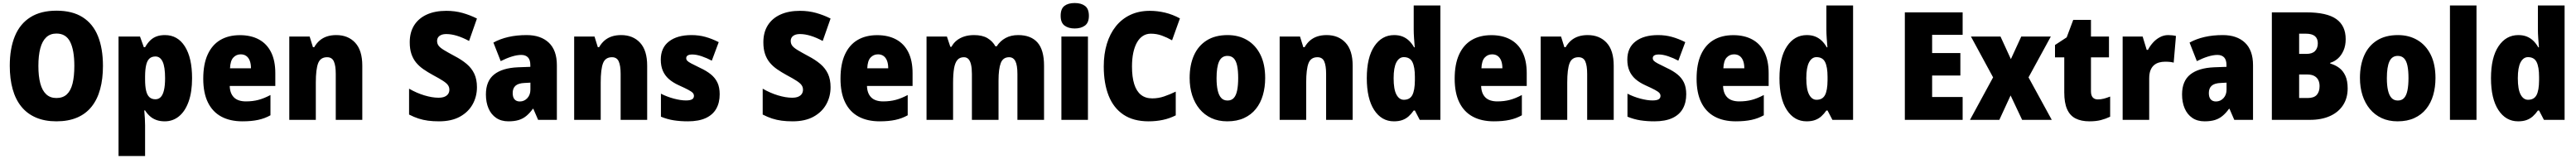

<svg xmlns="http://www.w3.org/2000/svg" viewBox="-20 -796 17107 1056"><path d="M663.6 -357.9Q663.6 -272 645 -203.9Q626.5 -135.7 588.4 -87.9Q550.3 -40 491.9 -15.1Q433.6 9.8 354.5 9.8Q276.9 9.8 218.5 -15.4Q160.2 -40.5 121.6 -88.1Q83 -135.7 64 -204.1Q44.9 -272.5 44.9 -358.9Q44.9 -474.1 78.9 -556.2Q112.8 -638.2 181.9 -681.6Q251 -725.1 355 -725.1Q460.4 -725.1 528.8 -681.6Q597.2 -638.2 630.4 -556.2Q663.6 -474.1 663.6 -357.9ZM234.9 -357.9Q234.9 -289.6 247.6 -241.9Q260.3 -194.3 286.9 -169.7Q313.5 -145 354.5 -145Q397.5 -145 423.6 -169.2Q449.7 -193.4 461.7 -241Q473.6 -288.6 473.6 -357.9Q473.6 -462.9 445.8 -518.1Q418 -573.2 355 -573.2Q313.5 -573.2 286.9 -548.1Q260.3 -522.9 247.6 -475.1Q234.9 -427.2 234.9 -357.9Z M1075.2 -563Q1159.7 -563 1207.5 -487.8Q1255.4 -412.6 1255.4 -276.4Q1255.4 -185.1 1232.4 -121.1Q1209.5 -57.1 1168.7 -23.7Q1127.9 9.8 1074.2 9.8Q1042 9.8 1017.6 0.7Q993.2 -8.3 975.1 -24.7Q957 -41 943.4 -62.5H938Q940.4 -34.7 941.9 -10.3Q943.4 14.2 943.4 36.6V240.2H767.1V-553.2H909.7L935.1 -482.4H943.4Q959.5 -510.3 978 -528.1Q996.6 -545.9 1020.3 -554.4Q1043.9 -563 1075.2 -563ZM1012.2 -420.9Q987.3 -420.9 972.4 -407.2Q957.5 -393.6 950.7 -364.7Q943.8 -335.9 943.4 -291V-267.6Q943.4 -223.6 950 -194.6Q956.5 -165.5 971.7 -151.1Q986.8 -136.7 1012.2 -136.7Q1033.2 -136.7 1047.4 -151.4Q1061.5 -166 1068.8 -197Q1076.2 -228 1076.2 -276.4Q1076.2 -352.1 1059.8 -386.5Q1043.5 -420.9 1012.2 -420.9Z M1573.2 -562.5Q1646.5 -562.5 1699.2 -533.9Q1752 -505.4 1780 -449.2Q1808.1 -393.1 1808.1 -310.1V-225.1H1505.4Q1506.8 -175.8 1533.4 -149.2Q1560.1 -122.6 1613.3 -122.6Q1658.2 -122.6 1696 -132.6Q1733.9 -142.6 1775.9 -165V-30.3Q1738.3 -9.3 1694.1 0.2Q1649.9 9.8 1589.8 9.8Q1507.8 9.8 1449.7 -21.5Q1391.6 -52.7 1360.6 -115.7Q1329.6 -178.7 1329.6 -273.4Q1329.6 -369.6 1358.9 -433.8Q1388.2 -498 1442.6 -530.3Q1497.1 -562.5 1573.2 -562.5ZM1578.6 -435.1Q1548.8 -435.1 1529.1 -413.6Q1509.3 -392.1 1507.3 -342.3H1646.5Q1646.5 -372.1 1638.4 -392.8Q1630.4 -413.6 1615.2 -424.3Q1600.1 -435.1 1578.6 -435.1Z M2212.9 -563Q2291.5 -563 2338.6 -512.2Q2385.7 -461.4 2385.7 -359.9V0H2209.5V-305.2Q2209.5 -359.9 2197 -387.9Q2184.6 -416 2151.9 -416Q2107.9 -416 2092.5 -376Q2077.1 -335.9 2077.1 -247.6V0H1900.9V-553.2H2036.1L2058.1 -482.4H2066.4Q2081.5 -508.8 2102.5 -526.9Q2123.5 -544.9 2151.1 -554Q2178.7 -563 2212.9 -563Z M3147 -216.8Q3147 -154.8 3118.4 -103.3Q3089.8 -51.8 3033.9 -21Q2978 9.8 2895 9.8Q2855 9.8 2822 5.4Q2789.1 1 2758.8 -8.8Q2728.5 -18.6 2696.3 -35.2V-207Q2746.1 -178.2 2797.9 -162.6Q2849.6 -147 2891.6 -147Q2916.5 -147 2932.4 -153.8Q2948.2 -160.6 2956.1 -172.6Q2963.9 -184.6 2963.9 -200.2Q2963.9 -217.3 2954.6 -230.5Q2945.3 -243.7 2921.9 -259Q2898.4 -274.4 2856 -296.9Q2820.3 -316.4 2791.7 -336.2Q2763.2 -356 2742.9 -380.6Q2722.7 -405.3 2711.7 -438Q2700.7 -470.7 2700.7 -515.1Q2700.7 -581.5 2730.2 -628.2Q2759.8 -674.8 2814.2 -699.5Q2868.7 -724.1 2943.8 -724.1Q3001 -724.1 3051.3 -710Q3101.6 -695.8 3147 -672.9L3094.7 -523.9Q3053.2 -546.4 3015.1 -558.1Q2977.1 -569.8 2944.3 -569.8Q2922.9 -569.8 2909.2 -563.7Q2895.5 -557.6 2888.9 -547.4Q2882.3 -537.1 2882.3 -523.9Q2882.3 -506.3 2892.1 -492.9Q2901.9 -479.5 2927 -464.1Q2952.1 -448.7 2998.5 -423.8Q3046.4 -398.9 3079.3 -370.8Q3112.3 -342.8 3129.6 -305.7Q3147 -268.6 3147 -216.8Z M3477.1 -563Q3570.8 -563 3624.3 -512.5Q3677.7 -461.9 3677.7 -362.8V0H3553.2L3521.5 -73.2H3518.1Q3497.6 -44.9 3475.3 -26.4Q3453.1 -7.8 3424.6 1Q3396 9.8 3356 9.8Q3308.1 9.8 3274.7 -12.9Q3241.2 -35.6 3223.9 -75.9Q3206.5 -116.2 3206.5 -168.9Q3206.5 -257.8 3261 -301.3Q3315.4 -344.7 3419.4 -349.1L3501.5 -352.1V-363.3Q3501.5 -398.4 3485.8 -414.8Q3470.2 -431.2 3441.4 -431.2Q3413.1 -431.2 3378.4 -420.4Q3343.8 -409.7 3304.7 -390.1L3256.3 -513.2Q3300.3 -537.6 3355.5 -550.3Q3410.6 -563 3477.1 -563ZM3502 -247.1 3464.8 -245.1Q3422.4 -243.7 3403.3 -226.8Q3384.3 -210 3384.3 -178.2Q3384.3 -149.9 3396.7 -136Q3409.2 -122.1 3431.6 -122.1Q3460.9 -122.1 3481.4 -144Q3502 -166 3502 -201.2Z M4104.5 -563Q4183.1 -563 4230.2 -512.2Q4277.3 -461.4 4277.3 -359.9V0H4101.1V-305.2Q4101.1 -359.9 4088.6 -387.9Q4076.2 -416 4043.5 -416Q3999.5 -416 3984.1 -376Q3968.8 -335.9 3968.8 -247.6V0H3792.5V-553.2H3927.7L3949.7 -482.4H3958Q3973.1 -508.8 3994.1 -526.9Q4015.1 -544.9 4042.7 -554Q4070.3 -563 4104.5 -563Z M4758.8 -169.9Q4758.8 -113.8 4735.8 -73.5Q4712.9 -33.2 4666 -11.7Q4619.1 9.8 4547.4 9.8Q4497.6 9.8 4454.6 3.2Q4411.6 -3.4 4368.7 -21V-173.8Q4409.7 -152.8 4455.1 -140.9Q4500.5 -128.9 4534.7 -128.9Q4562 -128.9 4575 -136.2Q4587.9 -143.6 4587.9 -159.2Q4587.9 -169.9 4580.6 -178.5Q4573.2 -187 4551.8 -198.7Q4530.3 -210.4 4487.8 -229.5Q4447.8 -247.6 4421.1 -271.2Q4394.5 -294.9 4381.1 -326.4Q4367.7 -357.9 4367.7 -399.9Q4367.7 -479 4422.4 -521Q4477.1 -563 4571.8 -563Q4620.6 -563 4663.8 -551Q4707 -539.1 4752.4 -516.1L4706.5 -393.1Q4673.8 -410.6 4638.9 -422.4Q4604 -434.1 4577.1 -434.1Q4557.1 -434.1 4546.9 -428Q4536.6 -421.9 4536.6 -409.7Q4536.6 -400.4 4543.2 -392.8Q4549.8 -385.3 4570.1 -374.5Q4590.3 -363.8 4630.9 -344.2Q4671.9 -325.2 4700.4 -302Q4729 -278.8 4743.9 -247.3Q4758.8 -215.8 4758.8 -169.9Z M5495.1 -216.8Q5495.1 -154.8 5466.6 -103.3Q5438 -51.8 5382.1 -21Q5326.2 9.8 5243.2 9.8Q5203.1 9.8 5170.2 5.4Q5137.2 1 5106.9 -8.8Q5076.7 -18.6 5044.4 -35.2V-207Q5094.2 -178.2 5146 -162.6Q5197.8 -147 5239.7 -147Q5264.6 -147 5280.5 -153.8Q5296.4 -160.6 5304.2 -172.6Q5312 -184.6 5312 -200.2Q5312 -217.3 5302.7 -230.5Q5293.5 -243.7 5270 -259Q5246.6 -274.4 5204.1 -296.9Q5168.5 -316.4 5139.9 -336.2Q5111.3 -356 5091.1 -380.6Q5070.8 -405.3 5059.8 -438Q5048.8 -470.7 5048.8 -515.1Q5048.8 -581.5 5078.4 -628.2Q5107.9 -674.8 5162.4 -699.5Q5216.8 -724.1 5292 -724.1Q5349.1 -724.1 5399.4 -710Q5449.7 -695.8 5495.1 -672.9L5442.9 -523.9Q5401.4 -546.4 5363.3 -558.1Q5325.2 -569.8 5292.5 -569.8Q5271 -569.8 5257.3 -563.7Q5243.7 -557.6 5237.1 -547.4Q5230.5 -537.1 5230.5 -523.9Q5230.5 -506.3 5240.2 -492.9Q5250 -479.5 5275.1 -464.1Q5300.3 -448.7 5346.7 -423.8Q5394.5 -398.9 5427.5 -370.8Q5460.4 -342.8 5477.8 -305.7Q5495.1 -268.6 5495.1 -216.8Z M5804.7 -562.5Q5877.9 -562.5 5930.7 -533.9Q5983.4 -505.4 6011.5 -449.2Q6039.6 -393.1 6039.6 -310.1V-225.1H5736.8Q5738.3 -175.8 5764.9 -149.2Q5791.5 -122.6 5844.7 -122.6Q5889.6 -122.6 5927.5 -132.6Q5965.3 -142.6 6007.3 -165V-30.3Q5969.7 -9.3 5925.5 0.2Q5881.3 9.8 5821.3 9.8Q5739.3 9.8 5681.2 -21.5Q5623 -52.7 5592 -115.7Q5561 -178.7 5561 -273.4Q5561 -369.6 5590.3 -433.8Q5619.6 -498 5674.1 -530.3Q5728.5 -562.5 5804.7 -562.5ZM5810.1 -435.1Q5780.3 -435.1 5760.5 -413.6Q5740.7 -392.1 5738.8 -342.3H5877.9Q5877.9 -372.1 5869.9 -392.8Q5861.8 -413.6 5846.7 -424.3Q5831.5 -435.1 5810.1 -435.1Z M6740.7 -563Q6825.2 -563 6868.9 -513.9Q6912.6 -464.8 6912.6 -359.9V0H6735.8V-304.2Q6735.8 -363.3 6722.2 -389.6Q6708.5 -416 6680.7 -416Q6640.1 -416 6625.2 -377.2Q6610.4 -338.4 6610.4 -261.2V0H6433.6V-304.2Q6433.6 -342.8 6427.7 -367.4Q6421.9 -392.1 6410.2 -404.1Q6398.4 -416 6380.4 -416Q6352.5 -416 6336.9 -397.5Q6321.3 -378.9 6314.9 -341.1Q6308.6 -303.2 6308.6 -245.1V0H6132.3V-553.2H6267.6L6290.5 -484.9H6297.9Q6310.5 -509.3 6331.8 -526.6Q6353 -543.9 6382.3 -553.5Q6411.6 -563 6447.8 -563Q6502.9 -563 6537.1 -542.5Q6571.3 -522 6589.8 -488.3H6598.1Q6621.1 -523.9 6657 -543.5Q6692.9 -563 6740.7 -563Z M7204.1 -553.2V0H7027.8V-553.2ZM7116.2 -775.9Q7159.2 -775.9 7184.8 -756.6Q7210.4 -737.3 7210.4 -690.9Q7210.4 -645.5 7184.3 -626.2Q7158.2 -606.9 7116.2 -606.9Q7074.2 -606.9 7048.6 -626.2Q7022.9 -645.5 7022.9 -690.9Q7022.9 -737.8 7047.9 -756.8Q7072.8 -775.9 7116.2 -775.9Z M7621.6 -572.3Q7592.3 -572.3 7569.1 -557.4Q7545.9 -542.5 7529.8 -514.2Q7513.7 -485.8 7505.1 -445.6Q7496.6 -405.3 7496.6 -354Q7496.6 -284.2 7511.5 -237.1Q7526.4 -189.9 7556.2 -166.3Q7585.9 -142.6 7631.3 -142.6Q7672.4 -142.6 7710.4 -155.8Q7748.5 -168.9 7787.1 -187.5V-29.8Q7746.6 -9.3 7701.9 0.2Q7657.2 9.8 7606.9 9.8Q7506.3 9.8 7440.2 -34.4Q7374 -78.6 7341.6 -160.4Q7309.1 -242.2 7309.1 -355Q7309.1 -437 7329.6 -504.6Q7350.1 -572.3 7389.4 -621.3Q7428.7 -670.4 7485.6 -697.3Q7542.5 -724.1 7615.2 -724.1Q7665 -724.1 7715.6 -712.2Q7766.1 -700.2 7814.9 -673.8L7762.7 -528.3Q7729 -547.4 7694.6 -559.8Q7660.2 -572.3 7621.6 -572.3Z M8380.9 -277.8Q8380.9 -216.8 8365.7 -164.3Q8350.6 -111.8 8319.3 -72.8Q8288.1 -33.7 8240.7 -12Q8193.4 9.8 8129.4 9.8Q8069.8 9.8 8023.7 -11.7Q7977.5 -33.2 7945.3 -72Q7913.1 -110.8 7896.2 -163.3Q7879.4 -215.8 7879.4 -277.8Q7879.4 -363.8 7907.7 -427.7Q7936 -491.7 7992.2 -527.3Q8048.3 -563 8131.8 -563Q8205.1 -563 8261.2 -529.8Q8317.4 -496.6 8349.1 -433.1Q8380.9 -369.6 8380.9 -277.8ZM8058.1 -276.9Q8058.1 -228.5 8065.7 -195.6Q8073.2 -162.6 8089.1 -145.5Q8105 -128.4 8130.9 -128.4Q8157.2 -128.4 8172.6 -145.3Q8188 -162.1 8194.8 -195.6Q8201.7 -229 8201.7 -277.8Q8201.7 -327.1 8194.8 -359.6Q8188 -392.1 8172.4 -408.4Q8156.7 -424.8 8130.4 -424.8Q8092.3 -424.8 8075.2 -388.2Q8058.1 -351.6 8058.1 -276.9Z M8789.1 -563Q8867.7 -563 8914.8 -512.2Q8961.9 -461.4 8961.9 -359.9V0H8785.6V-305.2Q8785.6 -359.9 8773.2 -387.9Q8760.7 -416 8728 -416Q8684.1 -416 8668.7 -376Q8653.3 -335.9 8653.3 -247.6V0H8477.1V-553.2H8612.3L8634.3 -482.4H8642.6Q8657.7 -508.8 8678.7 -526.9Q8699.7 -544.9 8727.3 -554Q8754.9 -563 8789.1 -563Z M9235.8 9.8Q9153.8 9.8 9104.7 -65.4Q9055.7 -140.6 9055.7 -276.9Q9055.7 -414.1 9105.5 -488.5Q9155.3 -563 9237.3 -563Q9268.6 -563 9292.7 -553.5Q9316.9 -543.9 9335.9 -525.9Q9355 -507.8 9369.6 -481.9H9374Q9371.6 -511.2 9369.4 -543Q9367.2 -574.7 9367.2 -600.1V-759.8H9544.4V0H9407.2L9375 -62H9367.2Q9351.6 -39.6 9333.5 -23.4Q9315.4 -7.3 9292 1.2Q9268.6 9.8 9235.8 9.8ZM9301.8 -133.3Q9341.3 -133.3 9357.9 -164.3Q9374.5 -195.3 9375 -262.2V-285.6Q9375 -351.1 9358.6 -383.8Q9342.3 -416.5 9301.3 -416.5Q9270.5 -416.5 9252.2 -382.1Q9233.9 -347.7 9233.9 -276.4Q9233.9 -202.6 9252.4 -168Q9271 -133.3 9301.8 -133.3Z M9882.8 -562.5Q9956.1 -562.5 10008.8 -533.9Q10061.5 -505.4 10089.6 -449.2Q10117.7 -393.1 10117.7 -310.1V-225.1H9814.9Q9816.4 -175.8 9843 -149.2Q9869.6 -122.6 9922.9 -122.6Q9967.8 -122.6 10005.6 -132.6Q10043.5 -142.6 10085.4 -165V-30.3Q10047.9 -9.3 10003.7 0.2Q9959.5 9.8 9899.4 9.8Q9817.4 9.8 9759.3 -21.5Q9701.2 -52.7 9670.2 -115.7Q9639.2 -178.7 9639.2 -273.4Q9639.2 -369.6 9668.5 -433.8Q9697.8 -498 9752.2 -530.3Q9806.6 -562.5 9882.8 -562.5ZM9888.2 -435.1Q9858.4 -435.1 9838.6 -413.6Q9818.8 -392.1 9816.9 -342.3H9956.1Q9956.1 -372.1 9948 -392.8Q9939.9 -413.6 9924.8 -424.3Q9909.7 -435.1 9888.2 -435.1Z M10522.5 -563Q10601.1 -563 10648.2 -512.2Q10695.3 -461.4 10695.3 -359.9V0H10519V-305.2Q10519 -359.9 10506.6 -387.9Q10494.1 -416 10461.4 -416Q10417.5 -416 10402.1 -376Q10386.7 -335.9 10386.7 -247.6V0H10210.4V-553.2H10345.7L10367.7 -482.4H10376Q10391.1 -508.8 10412.1 -526.9Q10433.1 -544.9 10460.7 -554Q10488.3 -563 10522.5 -563Z M11176.8 -169.9Q11176.8 -113.8 11153.8 -73.5Q11130.9 -33.2 11084 -11.7Q11037.1 9.8 10965.3 9.8Q10915.5 9.8 10872.6 3.2Q10829.6 -3.4 10786.6 -21V-173.8Q10827.6 -152.8 10873 -140.9Q10918.5 -128.9 10952.6 -128.9Q10980 -128.9 10992.9 -136.2Q11005.9 -143.6 11005.9 -159.2Q11005.9 -169.9 10998.5 -178.5Q10991.2 -187 10969.7 -198.7Q10948.2 -210.4 10905.8 -229.5Q10865.7 -247.6 10839.1 -271.2Q10812.5 -294.9 10799.1 -326.4Q10785.6 -357.9 10785.6 -399.9Q10785.6 -479 10840.3 -521Q10895 -563 10989.7 -563Q11038.6 -563 11081.8 -551Q11125 -539.1 11170.4 -516.1L11124.5 -393.1Q11091.8 -410.6 11056.9 -422.4Q11022 -434.1 10995.1 -434.1Q10975.1 -434.1 10964.8 -428Q10954.6 -421.9 10954.6 -409.7Q10954.6 -400.4 10961.2 -392.8Q10967.8 -385.3 10988 -374.5Q11008.3 -363.8 11048.8 -344.2Q11089.8 -325.2 11118.4 -302Q11147 -278.8 11161.9 -247.3Q11176.8 -215.8 11176.8 -169.9Z M11489.3 -562.5Q11562.5 -562.5 11615.2 -533.9Q11668 -505.4 11696 -449.2Q11724.1 -393.1 11724.1 -310.1V-225.1H11421.4Q11422.9 -175.8 11449.5 -149.2Q11476.1 -122.6 11529.3 -122.6Q11574.2 -122.6 11612.1 -132.6Q11649.9 -142.6 11691.9 -165V-30.3Q11654.3 -9.3 11610.1 0.2Q11565.9 9.8 11505.9 9.8Q11423.8 9.8 11365.7 -21.5Q11307.6 -52.7 11276.6 -115.7Q11245.6 -178.7 11245.6 -273.4Q11245.6 -369.6 11274.9 -433.8Q11304.2 -498 11358.6 -530.3Q11413.1 -562.5 11489.3 -562.5ZM11494.6 -435.1Q11464.8 -435.1 11445.1 -413.6Q11425.3 -392.1 11423.3 -342.3H11562.5Q11562.5 -372.1 11554.4 -392.8Q11546.4 -413.6 11531.2 -424.3Q11516.1 -435.1 11494.6 -435.1Z M11976.1 9.8Q11894 9.8 11845 -65.4Q11795.9 -140.6 11795.9 -276.9Q11795.9 -414.1 11845.7 -488.5Q11895.5 -563 11977.5 -563Q12008.8 -563 12033 -553.5Q12057.1 -543.9 12076.2 -525.9Q12095.2 -507.8 12109.9 -481.9H12114.3Q12111.8 -511.2 12109.6 -543Q12107.4 -574.7 12107.4 -600.1V-759.8H12284.7V0H12147.5L12115.2 -62H12107.4Q12091.8 -39.6 12073.7 -23.4Q12055.7 -7.3 12032.2 1.2Q12008.8 9.8 11976.1 9.8ZM12042 -133.3Q12081.5 -133.3 12098.1 -164.3Q12114.7 -195.3 12115.2 -262.2V-285.6Q12115.2 -351.1 12098.9 -383.8Q12082.5 -416.5 12041.5 -416.5Q12010.7 -416.5 11992.4 -382.1Q11974.1 -347.7 11974.1 -276.4Q11974.1 -202.6 11992.7 -168Q12011.2 -133.3 12042 -133.3Z M13012.2 0H12628.4V-713.9H13012.2V-564.5H12809.6V-443.8H12997.1V-294.4H12809.6V-151.9H13012.2Z M13214.4 -282.2 13067.4 -553.2H13263.7L13332.5 -403.3L13401.4 -553.2H13597.7L13449.7 -282.2L13604 0H13407.2L13330.6 -162.1L13255.9 0H13061Z M13910.2 -135.7Q13930.7 -135.7 13950.2 -140.9Q13969.7 -146 13991.7 -154.8V-21Q13962.4 -6.8 13930.2 1.5Q13897.9 9.8 13854 9.8Q13799.8 9.8 13762.5 -9Q13725.1 -27.8 13706.1 -70.1Q13687 -112.3 13687 -182.1V-415H13625.5V-497.1L13703.1 -547.9L13746.6 -664.1H13864.3V-553.2H13983.9V-415H13864.3V-189.5Q13864.3 -162.6 13876 -149.2Q13887.7 -135.7 13910.2 -135.7Z M14377 -563Q14389.6 -563 14403.3 -561.5Q14417 -560.1 14428.7 -557.1L14413.6 -379.9Q14404.3 -382.8 14390.9 -384.5Q14377.4 -386.2 14356.4 -386.2Q14335.4 -386.2 14316.4 -380.9Q14297.4 -375.5 14282.7 -363Q14268.1 -350.6 14259.5 -329.1Q14251 -307.6 14251 -274.9V0H14074.7V-553.2H14207.5L14234.4 -464.8H14242.7Q14255.4 -489.7 14275.4 -512.2Q14295.4 -534.7 14321.5 -548.8Q14347.7 -563 14377 -563Z M14739.7 -563Q14833.5 -563 14887 -512.5Q14940.4 -461.9 14940.4 -362.8V0H14815.9L14784.2 -73.2H14780.8Q14760.3 -44.9 14738 -26.4Q14715.8 -7.8 14687.3 1Q14658.7 9.8 14618.7 9.8Q14570.8 9.8 14537.4 -12.9Q14503.9 -35.6 14486.6 -75.9Q14469.2 -116.2 14469.2 -168.9Q14469.2 -257.8 14523.7 -301.3Q14578.1 -344.7 14682.1 -349.1L14764.2 -352.1V-363.3Q14764.2 -398.4 14748.5 -414.8Q14732.9 -431.2 14704.1 -431.2Q14675.8 -431.2 14641.1 -420.4Q14606.4 -409.7 14567.4 -390.1L14519 -513.2Q14563 -537.6 14618.2 -550.3Q14673.3 -563 14739.7 -563ZM14764.6 -247.1 14727.5 -245.1Q14685.1 -243.7 14666 -226.8Q14647 -210 14647 -178.2Q14647 -149.9 14659.4 -136Q14671.9 -122.1 14694.3 -122.1Q14723.6 -122.1 14744.1 -144Q14764.6 -166 14764.6 -201.2Z M15065.4 -713.9H15293.5Q15431.2 -713.9 15493.4 -669.4Q15555.7 -625 15555.7 -536.1Q15555.7 -493.2 15541.3 -460.4Q15526.9 -427.7 15503.7 -407.2Q15480.5 -386.7 15453.1 -378.9V-374Q15486.3 -364.7 15512.5 -345.2Q15538.6 -325.7 15553.7 -292.5Q15568.8 -259.3 15568.8 -209Q15568.8 -144.5 15538.3 -97.7Q15507.8 -50.8 15451.7 -25.4Q15395.5 0 15317.9 0H15065.4ZM15246.6 -438H15294.4Q15334 -438 15352.3 -457.3Q15370.6 -476.6 15370.6 -508.8Q15370.6 -540 15351.1 -556.2Q15331.5 -572.3 15291 -572.3H15246.6ZM15246.6 -301.3V-145H15302.7Q15345.2 -145 15363.8 -166Q15382.3 -187 15382.3 -224.1Q15382.3 -246.6 15374 -263.9Q15365.7 -281.2 15347.4 -291.3Q15329.1 -301.3 15299.8 -301.3Z M16151.9 -277.8Q16151.9 -216.8 16136.7 -164.3Q16121.6 -111.8 16090.3 -72.8Q16059.1 -33.7 16011.7 -12Q15964.4 9.8 15900.4 9.8Q15840.8 9.8 15794.7 -11.7Q15748.5 -33.2 15716.3 -72Q15684.1 -110.8 15667.2 -163.3Q15650.4 -215.8 15650.4 -277.8Q15650.4 -363.8 15678.7 -427.7Q15707 -491.7 15763.2 -527.3Q15819.3 -563 15902.8 -563Q15976.1 -563 16032.2 -529.8Q16088.4 -496.6 16120.1 -433.1Q16151.9 -369.6 16151.9 -277.8ZM15829.1 -276.9Q15829.1 -228.5 15836.7 -195.6Q15844.2 -162.6 15860.1 -145.5Q15876 -128.4 15901.9 -128.4Q15928.2 -128.4 15943.6 -145.3Q15959 -162.1 15965.8 -195.6Q15972.7 -229 15972.7 -277.8Q15972.7 -327.1 15965.8 -359.6Q15959 -392.1 15943.4 -408.4Q15927.7 -424.8 15901.4 -424.8Q15863.3 -424.8 15846.2 -388.2Q15829.1 -351.6 15829.1 -276.9Z M16424.3 0H16248V-759.8H16424.3Z M16700.7 9.8Q16618.7 9.8 16569.6 -65.4Q16520.5 -140.6 16520.5 -276.9Q16520.5 -414.1 16570.3 -488.5Q16620.1 -563 16702.1 -563Q16733.4 -563 16757.6 -553.5Q16781.7 -543.9 16800.8 -525.9Q16819.8 -507.8 16834.5 -481.9H16838.9Q16836.4 -511.2 16834.2 -543Q16832 -574.7 16832 -600.1V-759.8H17009.3V0H16872.1L16839.8 -62H16832Q16816.4 -39.6 16798.3 -23.4Q16780.3 -7.3 16756.8 1.2Q16733.4 9.8 16700.7 9.8ZM16766.6 -133.3Q16806.2 -133.3 16822.8 -164.3Q16839.4 -195.3 16839.8 -262.2V-285.6Q16839.8 -351.1 16823.5 -383.8Q16807.1 -416.5 16766.1 -416.5Q16735.4 -416.5 16717 -382.1Q16698.7 -347.7 16698.7 -276.4Q16698.7 -202.6 16717.3 -168Q16735.8 -133.3 16766.6 -133.3Z"/></svg>

Font: Open Sans SemiCondensed ExtraBold
Style: Regular
Weight: 800
Width: 4
Designer: Monotype Design Team
Foundry: Monotype Imaging Inc.
Version: Version 3.000